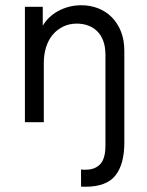

<svg xmlns="http://www.w3.org/2000/svg" viewBox="-20 -466 560 732"><path d="M305 246Q386 246 420 203Q454 160 454 78V-272Q454 -313 441.5 -345Q429 -377 407 -399.5Q385 -422 355 -434Q325 -446 290 -446Q265 -446 242.5 -440Q220 -434 201 -423.5Q182 -413 167.5 -399Q153 -385 143 -368V-440H75V0H147V-226Q147 -258 155.5 -285.5Q164 -313 180.5 -333Q197 -353 220.5 -364.5Q244 -376 273 -376Q295 -376 315 -369Q335 -362 350 -347.5Q365 -333 373.5 -310.5Q382 -288 382 -256V88Q382 139 362 160Q342 181 307 181Q302 181 298 181Q294 181 289 180V245Q293 246 297 246Q301 246 305 246Z"/></svg>

Font: Tilda Sans VF
Style: Regular
Weight: 400
Designer: ParaType Ltd
Foundry: ParaType Ltd
Version: Version 1.010